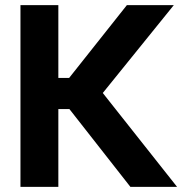

<svg xmlns="http://www.w3.org/2000/svg" viewBox="-20 -727 720 747"><path d="M250 -302.7H207V0H59.6V-707H207V-423.8H249L473.6 -707H656.2L379.9 -365.2L668.9 0H487.3Z"/></svg>

Font: WEMIX Pretendard
Style: Bold
Weight: 700
Designer: Base glyphs from Inter by Rasmus Andersson; Hangeul glyphs from Noto Sans CJK(Source Han Sans) by Jang Soo-young and Kan
Foundry: Kil Hyung-jin
Version: Version 1.000